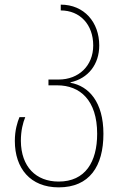

<svg xmlns="http://www.w3.org/2000/svg" viewBox="-20 -558 515 828"><path d="M233 250C366 250 426 159 426 19C426 -118 363 -187 284 -201V-203C361 -220 408 -281 408 -362C408 -462 343 -538 242 -538V-513C325 -513 382 -452 382 -362C382 -274 319 -215 233 -215H189V-190H227C325 -190 399 -126 399 19C399 140 348 225 233 225C135 225 71 161 70 50C70 5 79 -29 89 -53H64C55 -31 44 3 44 50C44 168 111 250 233 250Z"/></svg>

Font: Noto Sans Georgian SemiCondensed Thin
Style: Regular
Weight: 100
Width: 4
Designer: Monotype Design Team, Akaki Razmadze
Foundry: Google LLC
Version: Version 2.005